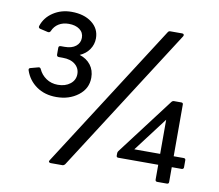

<svg xmlns="http://www.w3.org/2000/svg" viewBox="-81 -840 1068 936"><g transform="rotate(10 453.0 -372.0)"><path d="M43 -426Q42 -428 42 -431Q42 -437 49 -439L86 -449Q87 -450 90 -450Q97 -450 100 -443Q112 -416 137 -399Q162 -382 195 -382Q232 -382 256 -401Q280 -420 280 -450Q280 -479 257.5 -497.5Q235 -516 196 -516H177Q166 -516 166 -527V-560Q166 -570 177 -570H196Q231 -570 251 -586Q271 -602 271 -628Q271 -654 250.5 -669Q230 -684 197 -684Q168 -684 147 -671Q126 -658 116 -634Q112 -625 102 -627L63 -636Q53 -639 56 -649Q70 -692 109.5 -718Q149 -744 200 -744Q262 -744 300.5 -714.5Q339 -685 339 -637Q339 -607 322 -582Q305 -557 275 -544Q310 -533 330 -507Q350 -481 350 -444Q350 -390 305.5 -356Q261 -322 198 -322Q140 -322 99.5 -350.5Q59 -379 43 -426ZM227 0Q221 0 218.5 -4Q216 -8 220 -13L678 -727Q682 -734 690 -734H749Q755 -734 757 -730Q759 -726 756 -721L298 -7Q292 0 285 0ZM755 0Q745 0 745 -10V-83H547Q538 -83 538 -92V-103Q538 -110 542 -115L755 -396Q760 -402 767 -402H803Q812 -402 812 -393V-137H861Q871 -137 871 -128V-92Q871 -88 868 -85.5Q865 -83 861 -83H812V-10Q812 0 803 0ZM745 -306 617 -137H745Z"/></g></svg>

Font: LINE Seed Sans KR Regular
Style: Regular
Weight: 400
Designer: LINE VX Design & Sandoll Inc & Dalton Maag Ltd
Foundry: Sandoll Inc.
Version: Version 1.000